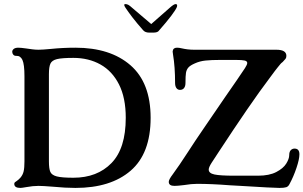

<svg xmlns="http://www.w3.org/2000/svg" viewBox="-20 -912 1489 942"><path d="M50 -10Q50 -15 53.5 -18Q57 -21 62 -24Q66 -27 71 -31Q76 -35 80 -40Q92 -54 96 -71.5Q100 -89 100 -120V-538Q100 -596 90 -618Q80 -639 60 -638H58Q50 -638 45 -644Q40 -650 40 -658Q40 -666 47.5 -672Q55 -678 70 -678Q82 -678 110 -674Q123 -672 138.5 -670Q154 -668 169 -668Q188 -668 230 -672Q288 -678 350 -678Q521 -678 620 -592Q719 -506 719 -334Q719 -159 621 -74.5Q523 10 350 10Q301 10 239 4Q189 0 169 0Q141 0 109 6Q87 10 80 10Q50 10 50 -10ZM597 -334Q597 -432 564 -497.5Q531 -563 473 -595.5Q415 -628 340 -628Q284 -628 259.5 -622Q235 -616 227.5 -600Q220 -584 220 -548V-120Q220 -84 227 -68.5Q234 -53 258.5 -46.5Q283 -40 340 -40Q457 -40 527 -112Q597 -184 597 -334ZM1161 0 1107 -3Q1018 -10 947 -10Q919 -10 883 -4Q851 0 836 0Q808 0 808 -20Q808 -31 827 -56Q858 -98 902 -166Q936 -219 984.5 -289.5Q1033 -360 1084 -435Q1151 -531 1182 -578Q1193 -595 1193 -603Q1193 -612 1180.5 -615Q1168 -618 1137 -618H1062Q1017 -618 988.5 -615Q960 -612 936 -601Q913 -591 904 -580.5Q895 -570 892.5 -555Q890 -540 890 -505Q890 -489 883 -480Q876 -471 863 -471Q852 -471 845.5 -480Q839 -489 839 -505Q839 -584 829 -644L827 -659Q827 -662 829 -668Q834 -678 849 -678Q859 -678 871 -675Q901 -668 932 -668H1336Q1385 -668 1385 -638Q1385 -629 1381 -623.5Q1377 -618 1367 -608Q1359 -602 1356 -598Q1349 -590 1342.5 -581.5Q1336 -573 1328 -563L1305 -532Q1255 -466 1191.5 -373.5Q1128 -281 1054 -168L1018 -113Q1004 -91 1004 -80Q1004 -62 1032 -56Q1060 -50 1129 -50H1246Q1301 -50 1335.5 -68Q1370 -86 1384.5 -109.5Q1399 -133 1399 -151Q1399 -167 1406.5 -175Q1414 -183 1425 -183Q1449 -183 1449 -155Q1449 -131 1434.5 -88Q1420 -45 1401 -10Q1395 3 1384.5 6.5Q1374 10 1351 10Q1321 10 1161 0ZM595 -875Q608 -855 629.5 -827Q651 -799 682 -764Q692 -752 712 -752H732Q754 -752 760 -762Q798 -805 820.5 -835Q843 -865 848 -878Q850 -885 848.5 -888.5Q847 -892 842 -892Q833 -892 813 -874L722 -794L628 -874Q617 -884 610 -888Q603 -892 595 -892Q584 -892 595 -875Z"/></svg>

Font: Raigarh
Style: Regular
Weight: 400
Designer: jaikishan Patel
Foundry: MagicType
Version: Version 1.000;FEAKit 1.0